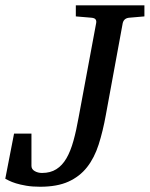

<svg xmlns="http://www.w3.org/2000/svg" viewBox="-40 -691 567 727"><path d="M450.2 -624Q429.7 -622.6 424.8 -604L360.8 -255.9Q349.6 -193.8 333.5 -143.6Q317.4 -93.3 289.6 -57.9Q261.7 -22.5 219 -3.2Q176.3 16.1 111.8 16.1Q82.5 16.1 59.6 12.2Q36.6 8.3 20.3 3.2Q3.9 -2 -6.1 -7.1Q-16.1 -12.2 -20 -14.2L13.2 -185.1H79.1V-63Q79.1 -50.3 91.3 -43.2Q103.5 -36.1 119.1 -36.1Q150.9 -36.1 173.3 -50.3Q195.8 -64.5 211.4 -91.3Q227.1 -118.2 238 -157.5Q249 -196.8 257.8 -247.1L324.2 -604Q325.7 -612.3 321.8 -617.7Q317.9 -623 305.2 -624L247.1 -628.9V-670.9H506.8V-628.9Z"/></svg>

Font: Charis SIL Cyr
Style: Italic
Weight: 400
Italic angle: -11°
Foundry: SIL International
Version: Version 5.000